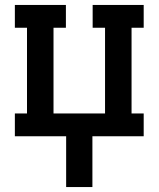

<svg xmlns="http://www.w3.org/2000/svg" viewBox="-20 -550 640 775"><path d="M247 205V0H40V-92H89V-438H40V-530H246V-438H196V-92H404V-438H354V-530H560V-438H511V-92H560V0H353V205Z"/></svg>

Font: Iosevka Curly Slab SmBdEx
Style: Regular
Weight: 600
Width: 7
Monospace: yes
Designer: Belleve Invis
Foundry: Belleve Invis
Version: Version 11.1.0; ttfautohint (v1.8.3)